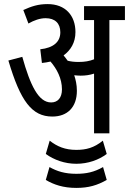

<svg xmlns="http://www.w3.org/2000/svg" viewBox="-20 -652 631 939"><path d="M356 -208C356 -238 350 -263 343 -284C353 -283 364 -282 374 -282C398 -282 419 -285 440 -292V0H515V-554H591V-622H391V-554H440V-362C417 -353 395 -349 364 -349C343 -349 327 -351 311 -355C304 -364 298 -373 291 -381C325 -406 349 -443 349 -495C349 -576 300 -632 213 -632C166 -632 134 -621 94 -603L119 -537C147 -553 176 -563 203 -563C249 -563 275 -538 275 -494C275 -447 241 -418 177 -411L185 -344C199 -345 213 -348 227 -351C258 -315 283 -268 283 -215C283 -173 262 -151 230 -151C168 -151 128 -235 89 -374L21 -356C80 -157 136 -82 236 -82C309 -82 356 -127 356 -208ZM353 149C411 149 463 130 502 101L483 36C440 71 401 81 353 81C299 81 260 65 223 36L204 101C244 130 297 149 353 149ZM353 267C414 267 456 254 502 228L484 165C440 190 402 198 353 198C298 198 259 186 222 165L204 228C243 251 289 267 353 267Z"/></svg>

Font: Noto Sans ExtraCondensed
Style: Italic
Weight: 400
Width: 2
Italic angle: -12°
Designer: Monotype Design Team
Foundry: Monotype Imaging Inc.
Version: Version 2.013